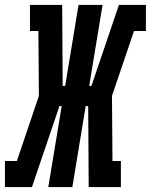

<svg xmlns="http://www.w3.org/2000/svg" viewBox="-50 -755 609 775"><path d="M-30 0V-105H18L107 -368L105 -630H71V-735H201L203 -408H213L267 -735H364L310 -408H319L430 -735H539V-630H491L402 -368L404 -105H438V0H308L306 -327H296L242 0H145L199 -327H190L79 0Z"/></svg>

Font: Iosevka Curly Slab XBdObl
Style: Regular
Weight: 800
Italic angle: -9°
Monospace: yes
Designer: Belleve Invis
Foundry: Belleve Invis
Version: Version 11.1.0; ttfautohint (v1.8.3)